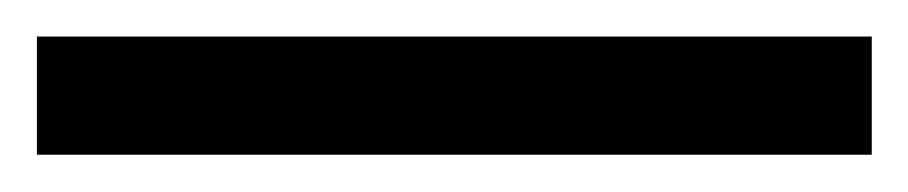

<svg xmlns="http://www.w3.org/2000/svg" viewBox="-22 70 492 104"><path d="M450.2 153.8H-2V89.8H450.2Z"/></svg>

Font: Samim FD
Style: FD
Weight: 400
Foundry: DejaVu fonts team - Redesigned by Saber Rastikerdar
Version: Version 4.0.5